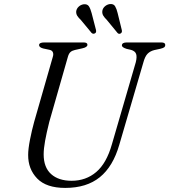

<svg xmlns="http://www.w3.org/2000/svg" viewBox="-20 -908 830 941"><path d="M528.5 -201 645.5 -603Q652 -629 647.2 -643.2Q642.5 -657.5 622.5 -663.5L600.5 -668.5Q577 -676 577.5 -685.5Q577.5 -700 602 -700H770.5Q790 -700 790 -687.5Q790 -680.5 785.2 -676.5Q780.5 -672.5 766 -669L736 -662.5Q716 -657.5 703.2 -644.5Q690.5 -631.5 682.5 -601.5L564.5 -198Q534 -92 469.2 -39.5Q404.5 13 299.5 13Q207 13 162.2 -33.2Q117.5 -79.5 118 -149Q118 -177.5 127 -223.5Q136 -269.5 147.5 -311L239 -630Q243 -642.5 239 -652Q235 -661.5 222 -664L191.5 -670.5Q171.5 -676 171.5 -687Q172 -700 197 -700H389.5Q408.5 -700 408.5 -688.5Q408.5 -676.5 383 -671L347 -663Q333.5 -660 325.5 -653Q317.5 -646 313 -630.5L221.5 -310.5Q208 -256.5 201 -217.8Q194 -179 194 -151.5Q194 -87.5 230.5 -54.8Q267 -22 331 -22Q401 -22 451.5 -64.8Q502 -107.5 528.5 -201ZM556.5 -844 577 -760.5Q579.5 -749.5 572 -744.5Q563 -739 556 -746.5L503 -811Q492.5 -821 486.2 -831.2Q480 -841.5 481.5 -854.5Q483.5 -867.5 494 -876.8Q504.5 -886 518 -888Q536.5 -890 544 -877.5Q551.5 -865 556.5 -844ZM429 -844 450.5 -761Q453 -749 446 -745Q437 -739.5 429 -746.5L376 -810.5Q365.5 -820 359 -830Q352.5 -840 353.5 -853Q355.5 -866 365.8 -875.5Q376 -885 390 -887Q408 -889 415.8 -877Q423.5 -865 429 -844Z"/></svg>

Font: Fraunces 9pt S000 Light
Style: Italic
Weight: 300
Italic angle: -16°
Version: Version 1.000; ttfautohint (v1.8.3)